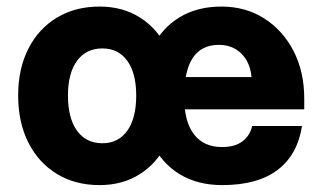

<svg xmlns="http://www.w3.org/2000/svg" viewBox="-20 -536 957 571"><path d="M403.2 -252Q403.2 -170 432.2 -110.2Q461.1 -50.4 514.4 -17.9Q567.7 14.5 640.8 14.5Q745.7 14.5 805.2 -30.4Q864.7 -75.3 878.2 -161.3H730Q723.4 -132.7 701.1 -115.7Q678.8 -98.7 640.1 -98.7Q585.9 -98.7 556.8 -136.6Q527.8 -174.4 527.8 -247.2Q527.8 -326.2 553.7 -364.4Q579.6 -402.6 630.9 -402.6Q671.5 -402.6 697.7 -376.7Q723.9 -350.8 728 -306.9H522.2V-210.9H884.8V-243Q884.8 -322.5 853.1 -384.2Q821.3 -445.8 765.8 -481.2Q710.2 -516.5 638.4 -516.5Q566.3 -516.5 513.4 -484.2Q460.5 -451.9 431.8 -392.6Q403.2 -333.2 403.2 -252ZM34 -252Q34 -172 64.4 -111.9Q94.7 -51.9 149.3 -18.7Q203.8 14.5 276.2 14.5Q345.1 14.5 396.8 -18.7Q448.4 -51.9 477.2 -111.9Q505.9 -172 505.9 -252Q505.9 -331.7 477.2 -391.2Q448.4 -450.8 396.8 -483.6Q345.1 -516.5 276.2 -516.5Q203.8 -516.5 149.3 -483.6Q94.7 -450.8 64.4 -391.2Q34 -331.7 34 -252ZM385.1 -252Q385.1 -184.3 358.5 -147.1Q331.8 -110 284.4 -110Q236.2 -110 209.2 -147.1Q182.1 -184.3 182.1 -252Q182.1 -318.5 209.2 -355.3Q236.2 -392 284.4 -392Q331.8 -392 358.5 -355.3Q385.1 -318.5 385.1 -252Z"/></svg>

Font: Overused Grotesk Light
Style: Regular
Weight: 300
Designer: RandomMaerks
Version: Version 0.005